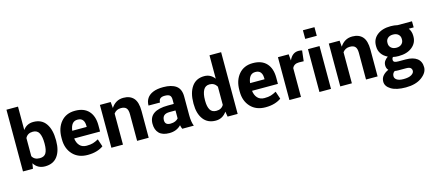

<svg xmlns="http://www.w3.org/2000/svg" viewBox="-65 -1418 5141 2288"><g transform="rotate(-15 2505.0 -274.0)"><path d="M326 10Q235.5 10 188 -65L177.5 0H54.5V-761.5H197V-474.5L198 -474Q243.5 -538 325 -538Q427.5 -538 479.2 -463.2Q531 -388.5 531 -260V-249.5Q531 -129 479.2 -59.5Q427.5 10 326 10ZM290 -100.5Q346 -100.5 367.5 -138.8Q389 -177 389 -249.5V-260Q389 -338.5 366.8 -382.8Q344.5 -427 289 -427Q224 -427 197 -373.5V-150.5Q222.5 -100.5 290 -100.5Z M852.5 10Q736.5 10 669 -62.2Q601.5 -134.5 601.5 -249V-268.5Q601.5 -388.5 665 -463.2Q728.5 -538 838 -538H840Q949.5 -538 1007.2 -474.8Q1065 -411.5 1065 -299.5V-221.5H745.5Q752 -166 782.8 -132.8Q813.5 -99.5 867.5 -99.5Q916 -99.5 946.5 -108.8Q977 -118 1014.5 -138.5L1046 -44.5Q1014.5 -20.5 965 -5.2Q915.5 10 852.5 10ZM925.5 -316Q925.5 -345.5 921.5 -365.5Q917.5 -385.5 905 -402Q884.5 -428 841.5 -428Q841 -428 840 -428Q761 -428 747 -316Z M1605.5 0H1462.5V-329.5Q1462.5 -381.5 1442.2 -404.2Q1422 -427 1376 -427Q1320 -427 1288 -383.5V0H1145V-528.5H1278L1284.5 -455L1286 -454.5Q1311 -493.5 1348.2 -515.8Q1385.5 -538 1436 -538Q1517.5 -538 1561.5 -489Q1605.5 -440 1605.5 -330Z M1859 10.5Q1775.5 10.5 1733.8 -31.2Q1692 -73 1692 -148.5Q1692 -312 1926 -312H1998V-366Q1998 -403 1980.2 -418.5Q1962.5 -434 1918 -434Q1844.5 -434 1844.5 -371.5V-370.5L1702.5 -371Q1702.5 -421.5 1726.8 -459Q1751 -496.5 1801 -517.2Q1851 -538 1927.5 -538Q2029.5 -538 2085.2 -497.8Q2141 -457.5 2141 -365V-135Q2141 -51.5 2162 0H2019.5Q2010 -20.5 2004.5 -47.5Q1949 10.5 1859 10.5ZM1901.5 -95Q1935.5 -95 1959.8 -105.8Q1984 -116.5 1998 -133.5V-231.5H1926Q1877 -231.5 1855.5 -211.2Q1834 -191 1834 -153.5Q1834 -95.5 1899.5 -95Z M2432 10Q2333 10 2279.8 -60.2Q2226.5 -130.5 2226.5 -249.5V-260Q2226.5 -387.5 2279.5 -462.8Q2332.5 -538 2433 -538Q2511 -538 2558.5 -474L2559.5 -474.5V-761.5H2703V0H2579L2568 -64Q2517 10 2432 10ZM2468.5 -101Q2532 -101 2559.5 -150V-374.5Q2529 -427 2469.5 -427Q2416.5 -427 2392.8 -381.5Q2369 -336 2369 -260V-249.5Q2369 -179 2392 -140Q2415 -101 2468.5 -101Z M3046.5 10Q2930.5 10 2863 -62.2Q2795.5 -134.5 2795.5 -249V-268.5Q2795.5 -388.5 2859 -463.2Q2922.5 -538 3032 -538H3034Q3143.5 -538 3201.2 -474.8Q3259 -411.5 3259 -299.5V-221.5H2939.5Q2946 -166 2976.8 -132.8Q3007.5 -99.5 3061.5 -99.5Q3110 -99.5 3140.5 -108.8Q3171 -118 3208.5 -138.5L3240 -44.5Q3208.5 -20.5 3159 -5.2Q3109.5 10 3046.5 10ZM3119.5 -316Q3119.5 -345.5 3115.5 -365.5Q3111.5 -385.5 3099 -402Q3078.5 -428 3035.5 -428Q3035 -428 3034 -428Q2955 -428 2941 -316Z M3484 0H3341.5V-528.5H3474L3480.5 -453L3481.5 -452.5Q3520 -538 3596.5 -538Q3620.5 -538 3640.5 -532L3625.5 -402.5L3567.5 -404Q3505.5 -404 3484 -355.5Z M3854.5 0H3712V-528.5H3854.5ZM3854.5 -655H3712V-761.5H3854.5Z M4429.5 0H4286.5V-329.5Q4286.5 -381.5 4266.2 -404.2Q4246 -427 4200 -427Q4144 -427 4112 -383.5V0H3969V-528.5H4102L4108.5 -455L4110 -454.5Q4135 -493.5 4172.2 -515.8Q4209.5 -538 4260 -538Q4341.5 -538 4385.5 -489Q4429.5 -440 4429.5 -330Z M4996 -453H4935.5Q4950 -432 4957.5 -408.8Q4965 -385.5 4965 -359V-348Q4965 -270 4902.5 -219.5Q4840 -169 4736 -169Q4716.5 -169 4699.2 -170.8Q4682 -172.5 4665.5 -176.5Q4659 -169.5 4656 -162Q4653 -154.5 4653 -145Q4653 -124 4668.8 -116.5Q4684.5 -109 4715 -109H4804.5Q4896 -109 4944.8 -71.5Q4993.5 -34 4993.5 37.5Q4993.5 105 4919.5 159.5Q4845.5 214 4722 214Q4605.5 214 4541.8 175.2Q4478 136.5 4478 79Q4478 36 4504 6Q4530 -24 4573 -43Q4562 -54.5 4556.2 -69.2Q4550.5 -84 4550.5 -103Q4550.5 -134 4565.8 -156.2Q4581 -178.5 4607.5 -196.5Q4557.5 -220.5 4531.2 -259.8Q4505 -299 4505 -348V-359Q4505 -440 4567.2 -489Q4629.5 -538 4735 -538Q4757.5 -538 4777.8 -535.5Q4798 -533 4817.5 -528.5H4995ZM4646.5 -348Q4646.5 -316 4670.5 -294Q4694.5 -272 4736 -272Q4776.5 -272 4800 -294Q4823.5 -316 4823.5 -348V-359Q4823.5 -392 4799.8 -413.2Q4776 -434.5 4735 -434.5Q4694 -434.5 4670.2 -413.2Q4646.5 -392 4646.5 -359ZM4688 -6Q4675.5 -6 4664.8 -6.8Q4654 -7.5 4643.5 -9.5Q4629 -1 4620.8 13.5Q4612.5 28 4612.5 47Q4612.5 75 4640 93Q4667.5 111 4722 111Q4786 111 4819 90.8Q4852 70.5 4852 44Q4852 20.5 4836.5 7.2Q4821 -6 4783 -6Z"/></g></svg>

Font: Roberto Sans
Style: Bold
Weight: 700
Designer: Google (font) & Cristiano Sobral (main changes)
Version: Version 1.000;October 12, 2021;FontCreator 14.0.0.2814 64-bi